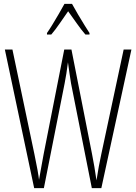

<svg xmlns="http://www.w3.org/2000/svg" viewBox="-20 -1020 702 989"><path d="M657 -765 502 -51H453L346 -590Q342 -616 338.5 -638.5Q335 -661 330 -699Q326 -665 322 -642Q318 -619 313 -591L206 -51H156L5 -765H44L157 -227Q167 -180 173 -146Q179 -112 181 -94Q187 -130 194.5 -169.5Q202 -209 205 -227L311 -765H348L454 -227Q461 -191 466 -161.5Q471 -132 477 -91Q483 -129 489 -162.5Q495 -196 502 -227L617 -765ZM351 -1000Q364 -976 382 -945.5Q400 -915 416.5 -888.5Q433 -862 441 -850V-842H420Q399 -866 375.5 -899.5Q352 -933 331 -962Q312 -935 288 -900Q264 -865 244 -842H222V-850Q234 -867 250.5 -894Q267 -921 283.5 -949.5Q300 -978 312 -1000Z"/></svg>

Font: Noto Sans Tamil UI ExtraCondensed ExtraLight
Style: Regular
Weight: 200
Width: 2
Designer: Jelle Bosma - Monotype Design Team
Foundry: Monotype Imaging Inc.
Version: Version 2.004; ttfautohint (v1.8.4.7-5d5b)